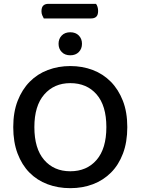

<svg xmlns="http://www.w3.org/2000/svg" viewBox="-20 -966 733 1000"><path d="M208 -870Q204 -877 200 -886.5Q196 -896 196 -907Q196 -928 205.5 -937Q215 -946 232 -946H480Q485 -940 488 -930Q491 -920 491 -909Q491 -888 481.5 -879Q472 -870 455 -870ZM643 -304Q643 -226 620.5 -166.5Q598 -107 558 -67Q518 -27 464 -6.5Q410 14 346 14Q282 14 227.5 -6.5Q173 -27 133.5 -67Q94 -107 71.5 -166.5Q49 -226 49 -304Q49 -382 72 -441Q95 -500 135 -540.5Q175 -581 229.5 -601.5Q284 -622 346 -622Q409 -622 463 -601.5Q517 -581 557 -540.5Q597 -500 620 -441Q643 -382 643 -304ZM534 -304Q534 -416 483 -474.5Q432 -533 346 -533Q262 -533 210.5 -474Q159 -415 159 -304Q159 -192 210 -133Q261 -74 346 -74Q432 -74 483 -133Q534 -192 534 -304ZM407 -738Q407 -712 390.5 -695Q374 -678 346 -678Q318 -678 301.5 -695Q285 -712 285 -738Q285 -764 301.5 -781Q318 -798 346 -798Q374 -798 390.5 -781Q407 -764 407 -738Z"/></svg>

Font: Baloo Thambi 2 Medium
Style: Regular
Weight: 500
Designer: Aadarsh Rajan and Ek Type
Foundry: Ek Type
Version: Version 1.640;hotconv 1.0.111;makeotfexe 2.5.65597; ttfautoh